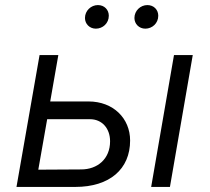

<svg xmlns="http://www.w3.org/2000/svg" viewBox="-20 -737 826 757"><path d="M45 0H277C412 0 493 -70 493 -183C493 -270 427 -337 329 -337H178L210 -520H136ZM576 0H650L740 -520H666ZM358 -624C385 -624 409 -645 409 -675C409 -698 392 -717 366 -717C339 -717 315 -695 315 -666C315 -643 333 -624 358 -624ZM553 -624C580 -624 604 -645 604 -675C604 -698 587 -717 561 -717C534 -717 510 -695 510 -666C510 -643 528 -624 553 -624ZM131 -68 166 -267H335C382 -267 414 -231 414 -180C414 -110 364 -69 300 -69Z"/></svg>

Font: Fixel Display
Style: Italic
Weight: 400
Italic angle: -10°
Designer: AlfaBravo + MacPaw
Foundry: Kyrylo Tkachov, Marchela Mozhyna, Serhii Makarenko, Maria Weinstein, Zakhar Kryvoshyya
Version: Version 1.210;Glyphs 3.2 (3217)